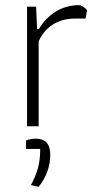

<svg xmlns="http://www.w3.org/2000/svg" viewBox="-20 -490 399 745"><path d="M85 -464H120L124 -377H131Q155 -419 195.5 -444.5Q236 -470 287 -470Q294 -470 303.5 -463.5Q313 -457 318 -450L312 -418H273Q221 -418 184.5 -394.5Q148 -371 130 -329V0H85ZM100 228Q118 195 127 163Q136 131 136 88H81V55Q100 48 119 48Q175 48 175 110Q175 178 130 235Z"/></svg>

Font: Athiti Light
Style: Regular
Weight: 300
Designer: CadsonDemak Team
Foundry: CadsonDemak
Version: Version 1.033